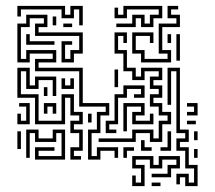

<svg xmlns="http://www.w3.org/2000/svg" viewBox="-20 -516 729 652"><path d="M249 -430V-484H231V-454H189V-484H51V-460H39V-496H201V-466H219V-496H261V-430ZM375 -424V-436H429V-466H471V-436H489V-466H519V-484H411V-454H369V-490H381V-466H399V-496H531V-454H501V-424H459V-454H441V-424ZM459 -304V-334H429V-406H501V-370H489V-394H441V-346H471V-316H549V-334H519V-436H579V-454H549V-496H585V-484H561V-466H591V-424H531V-346H561V-304ZM279 26V-76H309V-136H339V-154H249V-274H99V-316H159V-334H81V-304H39V-436H69V-466H141V-424H111V-406H261V-334H231V-304H189V-376H225V-364H201V-316H219V-346H249V-394H99V-436H129V-454H81V-424H51V-316H69V-346H171V-304H111V-286H261V-166H351V-124H321V-64H291V14H309V-16H381V20H369V-4H321V26ZM159 -430V-460H171V-430ZM195 -424V-436H225V-424ZM315 -34V-46H429V-76H501V-46H519V-106H549V-124H519V-154H489V-196H519V-214H489V-256H519V-274H471V-244H429V-274H399V-334H369V-406H411V-370H399V-394H381V-346H411V-286H441V-256H459V-286H531V-244H501V-226H531V-184H501V-166H531V-136H561V-94H531V-34H489V-64H441V-34ZM579 -310V-400H591V-310ZM549 -370V-400H561V-370ZM69 -364V-400H81V-376H165V-364ZM219 26V-16H249V-64H219V-106H249V-124H219V-184H201V-94H99V-184H39V-286H81V-226H99V-256H171V-190H159V-244H111V-214H69V-274H51V-196H111V-106H189V-196H231V-136H261V-94H231V-76H261V-4H231V14H255V26ZM609 116V86H591V110H579V74H621V104H639V56H609V-4H579V-46H609V-64H579V-274H561V-160H549V-286H591V-76H621V-34H591V-16H621V44H651V116ZM369 -220V-280H381V-220ZM189 -214V-250H201V-226H219V-250H231V-214ZM339 -64V-106H369V-196H399V-226H471V-184H435V-196H459V-214H411V-184H381V-94H351V-76H375V-64ZM129 -190V-220H141V-190ZM129 -130V-166H171V-130H159V-154H141V-130ZM39 -94V-130H51V-106H69V-154H45V-166H81V-94ZM399 -70V-166H471V-124H441V-106H489V-130H501V-94H429V-136H459V-154H411V-70ZM615 -124V-136H639V-154H615V-166H651V-124ZM279 -100V-130H291V-100ZM615 -94V-106H645V-94ZM99 26V-16H165V-4H111V14H189V-64H171V-34H99V-64H81V20H69V-76H111V-46H159V-76H201V26ZM39 -10V-70H51V-10ZM525 -4V-16H549V-70H561V-4ZM639 -40V-70H651V-40ZM459 -4V-40H471V-16H495V-4ZM399 20V-16H435V-4H411V20ZM639 20V-10H651V20ZM429 116V80H441V104H459V56H429V14H501V44H519V14H591V56H561V86H495V74H549V44H579V26H531V56H489V26H441V44H471V116ZM495 116V104H525V116Z"/></svg>

Font: Rubik Maze
Style: Regular
Weight: 400
Designer: Hubert and Fischer, NaN
Foundry: Hubert and Fischer, NaN
Version: Version 2.200